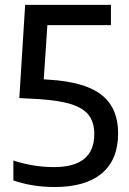

<svg xmlns="http://www.w3.org/2000/svg" viewBox="-20 -760 530 790"><path d="M205 9.5Q114 9.5 35 -17.5V-99.5Q117.5 -72.5 202.5 -72.5Q368 -72.5 368 -208.5Q368 -254 347 -283.8Q326 -313.5 276.8 -330Q227.5 -346.5 142.5 -352L59.5 -356.5L83.5 -740H436.5V-656.5H175L160 -433.5L183 -432Q330.5 -423 398.2 -369.2Q466 -315.5 466 -211.5Q466 -103 399 -46.8Q332 9.5 205 9.5Z"/></svg>

Font: Encode Sans SmCnd Md
Style: Regular
Weight: 500
Width: 4
Designer: Multiple Designers
Foundry: Impallari Type
Version: Version 3.002; ttfautohint (v1.8.3) -l 8 -r 50 -G 200 -x 14 